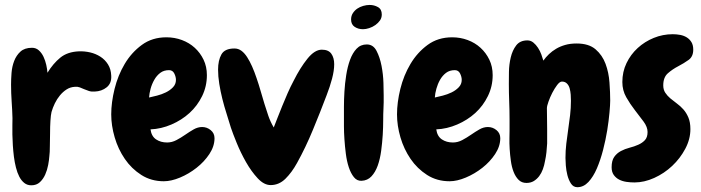

<svg xmlns="http://www.w3.org/2000/svg" viewBox="-20 -741 2875 788"><path d="M368.2 -365.2Q354.5 -364.3 344.7 -367.7Q335 -371.1 325.2 -375Q316.4 -378.9 307.6 -382.3Q298.8 -385.7 288.1 -384.8Q268.6 -383.8 253.4 -374Q238.3 -364.3 226.1 -349.6Q213.9 -335 205.1 -316.9Q196.3 -298.8 191.4 -281.2Q188.5 -269.5 187 -245.6Q185.5 -221.7 185.5 -194.3Q184.6 -166 184.6 -140.6Q184.6 -115.2 182.6 -100.6Q181.6 -85 177.7 -64Q173.8 -43 165.5 -24.4Q157.2 -5.9 143.6 6.8Q129.9 19.5 108.4 19.5Q91.8 19.5 79.6 9.8Q67.4 0 59.1 -16.1Q50.8 -32.2 45.4 -53.7Q40 -75.2 37.1 -97.7Q34.2 -121.1 32.7 -144.5Q31.2 -168 30.8 -189Q30.3 -210 30.8 -227.5Q31.2 -245.1 31.2 -255.9Q30.3 -290 27.8 -324.7Q25.4 -359.4 25.4 -393.6Q25.4 -415 27.3 -441.4Q29.3 -467.8 38.1 -490.7Q46.9 -513.7 64 -529.3Q81.1 -544.9 111.3 -544.9Q127.9 -544.9 139.6 -534.2Q151.4 -523.4 158.7 -507.8Q166 -492.2 169.9 -474.6Q173.8 -457 174.8 -442.4Q198.2 -480.5 227.5 -504.4Q256.8 -528.3 303.7 -530.3Q327.1 -531.2 350.1 -525.9Q373 -520.5 392.1 -508.3Q411.1 -496.1 423.3 -476.6Q435.5 -457 436.5 -430.7Q438.5 -399.4 418 -382.8Q397.5 -366.2 368.2 -365.2Z M860.4 -173.8Q860.4 -140.6 839.4 -108.9Q818.4 -77.1 786.6 -52.2Q754.9 -27.3 718.8 -12.2Q682.6 2.9 652.3 2.9Q600.6 2.9 560.1 -22.9Q519.5 -48.8 492.2 -88.9Q464.8 -128.9 450.7 -177.2Q436.5 -225.6 436.5 -271.5Q436.5 -320.3 450.2 -376Q463.9 -431.6 491.7 -478.5Q519.5 -525.4 562 -556.6Q604.5 -587.9 663.1 -587.9Q696.3 -587.9 726.6 -576.7Q756.8 -565.4 779.3 -544.9Q801.8 -524.4 815.4 -496.1Q829.1 -467.8 829.1 -432.6Q829.1 -386.7 809.6 -346.7Q790 -306.6 757.8 -277.3Q725.6 -248 683.6 -230Q641.6 -211.9 597.7 -210Q601.6 -181.6 620.6 -168.9Q639.6 -156.2 666 -156.2Q685.5 -156.2 704.1 -166Q722.7 -175.8 740.2 -188Q757.8 -200.2 774.9 -210Q792 -219.7 809.6 -219.7Q829.1 -219.7 844.7 -207Q860.4 -194.3 860.4 -173.8ZM702.1 -413.1Q702.1 -425.8 695.3 -439.5Q688.5 -453.1 673.8 -453.1Q652.3 -453.1 637.7 -441.9Q623 -430.7 613.3 -413.6Q603.5 -396.5 598.1 -377Q592.8 -357.4 591.8 -340.8Q605.5 -343.8 624.5 -348.6Q643.6 -353.5 660.6 -361.8Q677.7 -370.1 689.9 -382.8Q702.1 -395.5 702.1 -413.1Z M1320.3 -349.6Q1294.9 -282.2 1264.6 -209Q1234.4 -135.7 1199.2 -72.3Q1177.7 -33.2 1151.4 -7.3Q1125 18.6 1090.8 18.6Q1063.5 18.6 1037.6 -9.3Q1011.7 -37.1 989.7 -75.7Q967.8 -114.3 951.7 -153.8Q935.5 -193.4 927.7 -216.8Q919.9 -243.2 910.2 -273.4Q900.4 -303.7 892.6 -335Q884.8 -366.2 879.9 -397Q875 -427.7 875 -455.1Q875 -493.2 888.7 -517.6Q902.3 -542 942.4 -542Q958 -542 970.7 -532.7Q983.4 -523.4 994.1 -506.8Q1004.9 -490.2 1014.6 -468.3Q1024.4 -446.3 1033.2 -419.9Q1042 -394.5 1049.8 -367.2Q1057.6 -339.8 1065.4 -314.5Q1073.2 -289.1 1081.5 -265.1Q1089.8 -241.2 1103.5 -217.8Q1110.4 -235.4 1119.1 -257.8Q1127.9 -280.3 1138.2 -305.7Q1148.4 -331.1 1160.2 -357.9Q1171.9 -384.8 1185.5 -410.2Q1211.9 -462.9 1241.7 -500Q1271.5 -537.1 1300.8 -537.1Q1328.1 -537.1 1339.8 -520.5Q1351.6 -503.9 1351.6 -477.5Q1351.6 -451.2 1342.8 -418Q1334 -384.8 1320.3 -349.6Z M1546.9 -681.6Q1546.9 -668 1539.6 -657.2Q1532.2 -646.5 1520.5 -638.2Q1508.8 -629.9 1495.1 -625.5Q1481.4 -621.1 1469.7 -621.1Q1450.2 -621.1 1435.5 -630.9Q1420.9 -640.6 1420.9 -661.1Q1420.9 -675.8 1428.2 -687Q1435.5 -698.2 1446.3 -705.6Q1457 -712.9 1470.7 -716.8Q1484.4 -720.7 1497.1 -720.7Q1515.6 -720.7 1531.2 -711.9Q1546.9 -703.1 1546.9 -681.6ZM1554.7 -349.6Q1554.7 -335.9 1554.7 -320.8Q1554.7 -305.7 1553.7 -292Q1552.7 -275.4 1552.7 -247.6Q1552.7 -219.7 1550.8 -187.5Q1548.8 -155.3 1544.4 -122.1Q1540 -88.9 1530.3 -61.5Q1520.5 -34.2 1504.4 -17.1Q1488.3 0 1463.9 1Q1445.3 2 1432.6 -13.7Q1419.9 -29.3 1411.6 -54.2Q1403.3 -79.1 1399.4 -109.9Q1395.5 -140.6 1393.6 -169.4Q1391.6 -198.2 1391.6 -222.7Q1391.6 -247.1 1391.6 -258.8Q1391.6 -274.4 1391.6 -303.2Q1391.6 -332 1393.6 -365.2Q1395.5 -398.4 1400.9 -432.6Q1406.2 -466.8 1416.5 -495.1Q1426.8 -523.4 1443.4 -541Q1460 -558.6 1485.4 -558.6Q1511.7 -558.6 1525.4 -532.2Q1539.1 -505.9 1545.9 -470.7Q1552.7 -435.5 1553.7 -400.9Q1554.7 -366.2 1554.7 -349.6Z M2033.2 -173.8Q2033.2 -140.6 2012.2 -108.9Q1991.2 -77.1 1959.5 -52.2Q1927.7 -27.3 1891.6 -12.2Q1855.5 2.9 1825.2 2.9Q1773.4 2.9 1732.9 -22.9Q1692.4 -48.8 1665 -88.9Q1637.7 -128.9 1623.5 -177.2Q1609.4 -225.6 1609.4 -271.5Q1609.4 -320.3 1623 -376Q1636.7 -431.6 1664.6 -478.5Q1692.4 -525.4 1734.9 -556.6Q1777.3 -587.9 1835.9 -587.9Q1869.1 -587.9 1899.4 -576.7Q1929.7 -565.4 1952.1 -544.9Q1974.6 -524.4 1988.3 -496.1Q2002 -467.8 2002 -432.6Q2002 -386.7 1982.4 -346.7Q1962.9 -306.6 1930.7 -277.3Q1898.4 -248 1856.4 -230Q1814.5 -211.9 1770.5 -210Q1774.4 -181.6 1793.5 -168.9Q1812.5 -156.2 1838.9 -156.2Q1858.4 -156.2 1877 -166Q1895.5 -175.8 1913.1 -188Q1930.7 -200.2 1947.8 -210Q1964.8 -219.7 1982.4 -219.7Q2002 -219.7 2017.6 -207Q2033.2 -194.3 2033.2 -173.8ZM1875 -413.1Q1875 -425.8 1868.2 -439.5Q1861.3 -453.1 1846.7 -453.1Q1825.2 -453.1 1810.5 -441.9Q1795.9 -430.7 1786.1 -413.6Q1776.4 -396.5 1771 -377Q1765.6 -357.4 1764.6 -340.8Q1778.3 -343.8 1797.4 -348.6Q1816.4 -353.5 1833.5 -361.8Q1850.6 -370.1 1862.8 -382.8Q1875 -395.5 1875 -413.1Z M2349.6 27.3Q2333 27.3 2323.2 12.2Q2313.5 -2.9 2308.6 -22.5Q2303.7 -42 2302.2 -62Q2300.8 -82 2300.8 -92.8Q2300.8 -122.1 2304.2 -151.4Q2307.6 -180.7 2312 -210Q2316.4 -239.3 2319.8 -268.6Q2323.2 -297.9 2323.2 -327.1Q2323.2 -338.9 2322.3 -352.5Q2321.3 -366.2 2317.9 -378.4Q2314.5 -390.6 2306.6 -398.4Q2298.8 -406.2 2286.1 -406.2Q2277.3 -406.2 2266.6 -392.1Q2255.9 -377.9 2246.6 -359.9Q2237.3 -341.8 2231 -323.7Q2224.6 -305.7 2224.6 -296.9Q2224.6 -275.4 2225.1 -253.4Q2225.6 -231.4 2225.6 -209V-152.3Q2224.6 -134.8 2222.7 -116.2Q2220.7 -97.7 2216.8 -80.1Q2213.9 -62.5 2208 -46.4Q2202.1 -30.3 2192.9 -18.1Q2183.6 -5.9 2170.9 2Q2158.2 9.8 2140.6 9.8Q2121.1 9.8 2108.4 -2.9Q2095.7 -15.6 2087.9 -35.6Q2080.1 -55.7 2076.7 -80.6Q2073.2 -105.5 2071.8 -129.4Q2070.3 -153.3 2070.8 -173.3Q2071.3 -193.4 2071.3 -205.1V-251Q2071.3 -288.1 2069.8 -324.2Q2068.4 -360.4 2068.4 -396.5Q2068.4 -416 2068.8 -446.3Q2069.3 -476.6 2076.2 -505.4Q2083 -534.2 2098.6 -554.7Q2114.3 -575.2 2144.5 -575.2Q2158.2 -575.2 2168.9 -566.4Q2179.7 -557.6 2188 -544.9Q2196.3 -532.2 2201.7 -517.6Q2207 -502.9 2210 -492.2Q2219.7 -505.9 2232.9 -518.6Q2246.1 -531.2 2262.7 -541Q2279.3 -550.8 2299.8 -556.6Q2320.3 -562.5 2346.7 -562.5Q2396.5 -562.5 2424.3 -538.6Q2452.1 -514.6 2465.3 -479Q2478.5 -443.4 2481.4 -402.3Q2484.4 -361.3 2484.4 -328.1Q2484.4 -311.5 2481.4 -278.8Q2478.5 -246.1 2472.2 -206.5Q2465.8 -167 2455.1 -125.5Q2444.3 -84 2429.7 -49.8Q2415 -15.6 2395 5.9Q2375 27.3 2349.6 27.3Z M2825.2 -537.1Q2825.2 -508.8 2806.2 -495.1Q2787.1 -481.4 2763.7 -469.2Q2740.2 -457 2721.2 -440.4Q2702.1 -423.8 2702.1 -390.6Q2702.1 -373 2710.4 -360.4Q2718.8 -347.7 2731 -337.4Q2743.2 -327.1 2757.8 -316.4Q2772.5 -305.7 2784.7 -292Q2796.9 -278.3 2805.2 -258.8Q2813.5 -239.3 2813.5 -210.9Q2813.5 -169.9 2792.5 -130.4Q2771.5 -90.8 2738.8 -60.1Q2706.1 -29.3 2665 -10.7Q2624 7.8 2584 7.8Q2567.4 7.8 2550.8 5.4Q2534.2 2.9 2521 -3.9Q2507.8 -10.7 2499 -22.9Q2490.2 -35.2 2490.2 -54.7Q2490.2 -82 2501 -97.2Q2511.7 -112.3 2528.3 -121.1Q2544.9 -129.9 2564 -134.8Q2583 -139.6 2599.6 -147Q2616.2 -154.3 2627 -166Q2637.7 -177.7 2637.7 -199.2Q2637.7 -219.7 2621.6 -241.7Q2605.5 -263.7 2585.9 -288.6Q2566.4 -313.5 2550.3 -341.8Q2534.2 -370.1 2534.2 -404.3Q2534.2 -446.3 2551.3 -481.9Q2568.4 -517.6 2597.2 -543.9Q2626 -570.3 2663.1 -585.4Q2700.2 -600.6 2741.2 -600.6Q2756.8 -600.6 2772 -597.7Q2787.1 -594.7 2798.8 -587.4Q2810.5 -580.1 2817.9 -567.9Q2825.2 -555.7 2825.2 -537.1Z"/></svg>

Font: Chewy
Style: Regular
Weight: 400
Version: Version 1.001